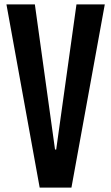

<svg xmlns="http://www.w3.org/2000/svg" viewBox="-20 -854 506 874"><path d="M160.6 0 9.3 -834H138.7L230.5 -173.3H235.8L328.1 -834H457L305.2 0Z"/></svg>

Font: FjallaOne
Style: Regular
Weight: 400
Designer: Irina Smirnova
Foundry: Irina Smirnova
Version: Version 1.001